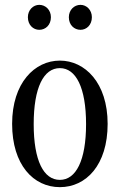

<svg xmlns="http://www.w3.org/2000/svg" viewBox="-20 -771 494 792"><path d="M227 1C335 1 424 -90 424 -260C424 -430 330 -521 227 -521C123 -521 30 -429 30 -260C30 -91 118 1 227 1ZM95 -700C95 -668 117 -648 142 -648C168 -648 190 -668 190 -700C190 -730 168 -751 142 -751C117 -751 95 -730 95 -700ZM119 -259C119 -410 160 -490 227 -490C293 -490 335 -410 335 -259C335 -108 293 -29 227 -29C160 -29 119 -108 119 -259ZM264 -700C264 -668 286 -648 312 -648C337 -648 359 -668 359 -700C359 -730 337 -751 312 -751C286 -751 264 -730 264 -700Z"/></svg>

Font: 寒蝉锦书宋 CompactLight
Style: Bold
Weight: 400
Width: 4
Designer: 寒蝉锦书宋{Warren} 思源宋体{Ryoko NISHIZUKA 西塚涼子 (kana & ideographs); Frank Grießhammer (Latin, Greek & Cyrillic); Wenlong ZHANG 
Foundry: Adobe & ChillType
Version: Version 2.000;Glyphs 3.1.1 (3135)